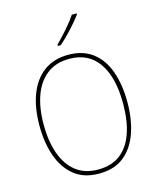

<svg xmlns="http://www.w3.org/2000/svg" viewBox="-138 -1045 940 1149"><g transform="rotate(-15 332.5 -470.5)"><path d="M605 -358Q605 -255 576.5 -171.5Q548 -88 488 -39Q428 10 332 10Q237 10 177 -39.5Q117 -89 88.5 -172.5Q60 -256 60 -359Q60 -471 92 -553.5Q124 -636 185.5 -680.5Q247 -725 336 -725Q425 -725 485 -680Q545 -635 575 -552.5Q605 -470 605 -358ZM86 -359Q86 -256 113.5 -178.5Q141 -101 195.5 -58Q250 -15 333 -15Q417 -15 471 -57Q525 -99 551.5 -176Q578 -253 578 -358Q578 -521 516 -610.5Q454 -700 336 -700Q252 -700 196.5 -657Q141 -614 113.5 -537.5Q86 -461 86 -359ZM449 -944Q423 -909 383.5 -866Q344 -823 308 -792H290V-800Q324 -834 360 -875Q396 -916 419 -951H449Z"/></g></svg>

Font: Noto Sans Gurmukhi UI SemiCondensed Thin
Style: Regular
Weight: 100
Width: 4
Designer: Jelle Bosma - Monotype Design Team
Foundry: Monotype Imaging Inc.
Version: Version 2.004; ttfautohint (v1.8.4.7-5d5b)